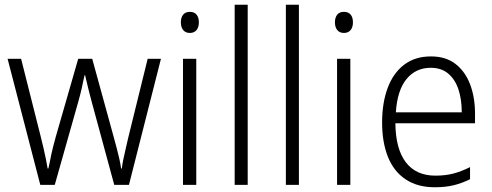

<svg xmlns="http://www.w3.org/2000/svg" viewBox="-20 -780 2075 810"><path d="M367 -350Q363 -365 359 -380.5Q355 -396 351.5 -410Q348 -424 345 -437.5Q342 -451 339 -463H337Q334 -451 331 -437Q328 -423 325 -408.5Q322 -394 318 -379.5Q314 -365 310 -350L211 0H150L12 -532H69L151 -207Q158 -180 163.5 -155.5Q169 -131 173.5 -109.5Q178 -88 181 -69H184Q187 -81 190 -96.5Q193 -112 196.5 -129Q200 -146 205 -164.5Q210 -183 215 -202L310 -532H369L460 -201Q466 -179 472 -156.5Q478 -134 483 -112Q488 -90 491 -69H494Q496 -87 500 -106Q504 -125 509 -147Q514 -169 520 -195L603 -532H659L524 0H462Z M808 -532V0H752V-532ZM781 -730Q800 -730 809.5 -718Q819 -706 819 -686Q819 -665 809 -653Q799 -641 781 -641Q763 -641 753 -653Q743 -665 743 -686Q743 -706 752.5 -718Q762 -730 781 -730Z M1025 0H970V-760H1025Z M1241 0H1186V-760H1241Z M1458 -532V0H1402V-532ZM1431 -730Q1450 -730 1459.5 -718Q1469 -706 1469 -686Q1469 -665 1459 -653Q1449 -641 1431 -641Q1413 -641 1403 -653Q1393 -665 1393 -686Q1393 -706 1402.5 -718Q1412 -730 1431 -730Z M1798 -542Q1861 -542 1902 -510Q1943 -478 1963.5 -423.5Q1984 -369 1984 -300V-260H1648Q1649 -152 1692 -95.5Q1735 -39 1817 -39Q1858 -39 1891.5 -47.5Q1925 -56 1963 -75V-24Q1929 -7 1894 1.5Q1859 10 1814 10Q1741 10 1691 -23.5Q1641 -57 1616.5 -118.5Q1592 -180 1592 -263Q1592 -346 1615.5 -409Q1639 -472 1685 -507Q1731 -542 1798 -542ZM1797 -494Q1734 -494 1695 -446.5Q1656 -399 1650 -306H1928Q1928 -361 1914 -403Q1900 -445 1871 -469.5Q1842 -494 1797 -494Z"/></svg>

Font: Noto Sans Thai SemiCondensed Light
Style: Regular
Weight: 300
Width: 4
Designer: Monotype Design Team
Foundry: Monotype Imaging Inc.
Version: Version 2.001